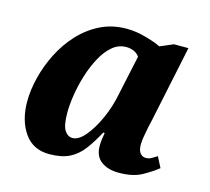

<svg xmlns="http://www.w3.org/2000/svg" viewBox="-85 -646 828 756"><g transform="rotate(15 328.5 -268.0)"><path d="M175 10Q108 10 73 -41Q38 -92 38 -168Q38 -215 51 -267Q64 -319 89 -368.5Q114 -418 151 -458Q188 -498 236 -522Q284 -546 344 -546Q381 -546 422 -534.5Q463 -523 484 -512L538 -535H597L532 -225Q529 -214 525 -194.5Q521 -175 517.5 -154.5Q514 -134 514 -120Q514 -97 523 -85.5Q532 -74 546 -74Q559 -74 568.5 -79.5Q578 -85 591 -93L613 -50Q588 -30 552 -10Q516 10 458 10Q414 10 386.5 -10.5Q359 -31 359 -73Q359 -96 365 -127H359Q336 -84 312.5 -53Q289 -22 257 -6Q225 10 175 10ZM247 -75Q272 -75 298.5 -106.5Q325 -138 347 -187Q369 -236 379 -288L414 -451Q405 -464 390.5 -470Q376 -476 360 -476Q329 -476 304 -455Q279 -434 260 -399Q241 -364 228 -322.5Q215 -281 208.5 -240Q202 -199 202 -167Q202 -114 215 -94.5Q228 -75 247 -75Z"/></g></svg>

Font: Noto Serif SemiCondensed ExtraBold
Style: Italic
Weight: 800
Width: 4
Italic angle: -12°
Designer: Monotype Design Team
Foundry: Monotype Imaging Inc.
Version: Version 2.014; ttfautohint (v1.8.4.7-5d5b)